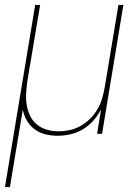

<svg xmlns="http://www.w3.org/2000/svg" viewBox="-40 -540 560 775"><path d="M-20 215 102 -520H122L70 -210Q67 -186 65.5 -162Q64 -138 68 -115Q72 -92 82 -71.5Q92 -51 109.5 -37Q127 -23 149.5 -16.5Q172 -10 196 -10Q218 -10 241.5 -15Q265 -20 286 -32Q307 -44 324.5 -61.5Q342 -79 354 -100Q366 -121 372.5 -143.5Q379 -166 383 -189L438 -520H458L372 0H352L368 -99Q356 -75 337 -53.5Q318 -32 294.5 -18Q271 -4 244.5 2Q218 8 192 8Q167 8 143 2Q119 -4 100 -18Q81 -32 69 -52.5Q57 -73 52 -97L0 215Z"/></svg>

Font: Iosevka Thin Oblique
Style: Regular
Weight: 100
Italic angle: -9°
Monospace: yes
Designer: Belleve Invis
Foundry: Belleve Invis
Version: Version 32.5.0; ttfautohint (v1.8.4)